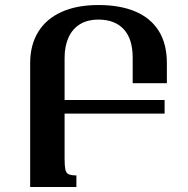

<svg xmlns="http://www.w3.org/2000/svg" viewBox="-20 -744 748 764"><path d="M284 0H100V-492Q100 -565 132 -617Q164 -669 225 -696.5Q286 -724 372 -724Q458 -724 519 -698Q580 -672 612 -620.5Q644 -569 644 -493V-413H508V-514Q508 -589 472.5 -627.5Q437 -666 372 -666Q328 -666 298 -647.5Q268 -629 252.5 -594.5Q237 -560 237 -513V-113Q237 -85 240 -70Q243 -55 253.5 -50.5Q264 -46 284 -46ZM227 -292V-346H635V-292Z"/></svg>

Font: Noto Serif Armenian SemiBold
Style: Regular
Weight: 600
Version: Version 2.007